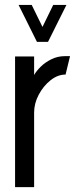

<svg xmlns="http://www.w3.org/2000/svg" viewBox="-20 -770 324 790"><path d="M132 -597.8 56.4 -749.8H110.4L154.8 -659.2L199 -749.8H253.4L177.6 -597.8ZM42 0V-537.6H120.4V-461.4Q129.4 -477.6 147.5 -495.5Q165.6 -513.4 191.4 -526.2Q217.2 -539 247.2 -539Q252.6 -539 257.7 -539Q262.8 -539 268.2 -539L249.8 -463.2Q217.4 -463.2 187.9 -439.7Q158.4 -416.2 139.4 -380.4Q120.4 -344.6 120.4 -306.8V0Z"/></svg>

Font: Stick No Bills ExtraLight
Style: Regular
Weight: 200
Designer: Kosala Senevirathne, Siva Puranthara, Lasantha Premarathna, Tharique Azeez
Foundry: mooniak
Version: Version 2.000